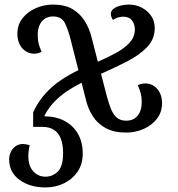

<svg xmlns="http://www.w3.org/2000/svg" viewBox="-20 -568 779 840"><path d="M616 -203Q636 -203 652.5 -192.5Q669 -182 679 -162.5Q689 -143 689 -116Q689 -78 667 -49Q645 -20 609 -4Q573 12 532 12Q478 12 442.5 -7.5Q407 -27 386.5 -59Q366 -91 357 -127L337 -206Q303 -189 272.5 -168.5Q242 -148 217.5 -122.5Q193 -97 175 -63V-59Q225 -59 262.5 -39Q300 -19 321 17.5Q342 54 342 104Q342 150 319.5 183Q297 216 260 234Q223 252 178 252Q111 252 65.5 219Q20 186 20 129Q20 112 27.5 96.5Q35 81 48.5 71.5Q62 62 80 62Q85 62 94.5 63.5Q104 65 110 67Q107 80 105.5 92Q104 104 104 115Q104 158 125.5 181.5Q147 205 179 205Q210 205 233 182.5Q256 160 256 102Q256 64 246 38.5Q236 13 216 0Q196 -13 164 -13H125V-77Q148 -125 179 -159Q210 -193 246.5 -217.5Q283 -242 323 -261L290 -391Q279 -436 264.5 -466Q250 -496 212 -496Q191 -496 176 -486Q161 -476 153 -458Q145 -440 145 -415Q145 -393 149 -377.5Q153 -362 162 -341Q153 -337 145 -335Q137 -333 129 -333Q110 -333 93 -343.5Q76 -354 66 -374Q56 -394 56 -420Q56 -459 78 -487.5Q100 -516 136 -532Q172 -548 212 -548Q264 -548 297.5 -528Q331 -508 351 -475.5Q371 -443 380 -407L408 -298Q452 -317 488.5 -337Q525 -357 547.5 -382Q570 -407 570 -439Q570 -462 557.5 -478.5Q545 -495 519 -495Q509 -495 497.5 -492Q486 -489 474 -481Q465 -495 465 -507Q465 -520 476 -529Q487 -538 505.5 -543Q524 -548 544 -548Q574 -548 599.5 -535Q625 -522 641 -499Q657 -476 657 -445Q657 -397 623.5 -362Q590 -327 536.5 -299.5Q483 -272 422 -245L448 -145Q456 -115 465.5 -91.5Q475 -68 490.5 -54Q506 -40 532 -40Q554 -40 569 -50Q584 -60 592 -78Q600 -96 600 -121Q600 -143 596 -158.5Q592 -174 583 -195Q592 -200 600.5 -201.5Q609 -203 616 -203Z"/></svg>

Font: Noto Serif Georgian
Style: Regular
Weight: 400
Designer: Monotype Design Team, Akaki Razmadze
Foundry: Google LLC
Version: Version 2.002